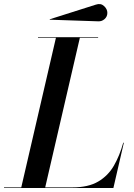

<svg xmlns="http://www.w3.org/2000/svg" viewBox="-66 -935 666 955"><path d="M421 -829 182 -837 181 -839 411 -912Q435 -920.2 451.5 -905Q468 -889.8 468 -871Q468 -852.2 453.9 -839.9Q439.8 -827.5 421 -829ZM498 0H-46V-3H39.8L212.2 -747H123V-750H422V-747H331.2L158.8 -3H295Q373.5 -3 422.7 -32.1Q471.9 -61.1 500.7 -111.3Q529.5 -161.5 547 -225H550Z"/></svg>

Font: Bodoni* 72 Medium
Style: Italic
Weight: 500
Italic angle: -13°
Version: Version 1.002; ttfautohint (v0.97) -l 8 -r 50 -G 200 -x 14 -